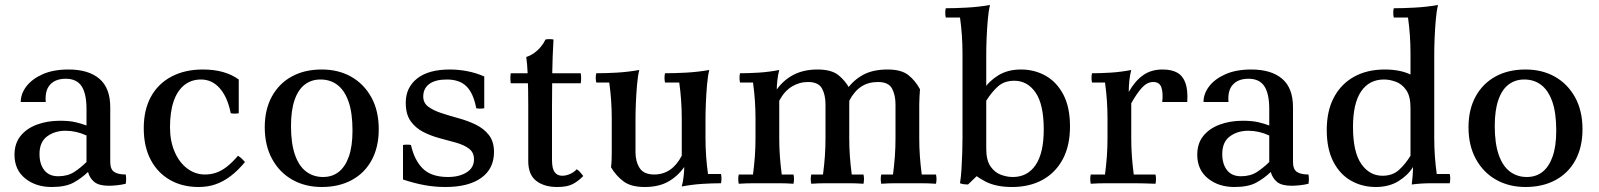

<svg xmlns="http://www.w3.org/2000/svg" viewBox="-20 -733 6395 768"><path d="M187 15Q123 15 80.5 -19.5Q38 -54 38 -114Q38 -159 62 -189Q86 -219 127.5 -234.5Q169 -250 220 -250Q258 -250 283 -244Q308 -238 326 -231V-191Q285 -210 242 -210Q199 -210 168.5 -187.5Q138 -165 138 -117Q138 -77 157 -52.5Q176 -28 213 -28Q251 -28 277.5 -45.5Q304 -63 326 -85L332 -45Q306 -20 274 -2.5Q242 15 187 15ZM421 -304V-85Q421 -56 436.5 -45.5Q452 -35 483 -35Q486 -17 483 2Q467 6 448.5 8Q430 10 416 10Q376 10 357.5 -5Q339 -20 332 -45L326 -85V-297Q326 -358 306.5 -388Q287 -418 243 -418Q202 -418 180.5 -394.5Q159 -371 163 -325H63Q63 -358 85.5 -387.5Q108 -417 150.5 -436Q193 -455 254 -455Q334 -455 377.5 -418Q421 -381 421 -304Z M774 15Q709 15 659.5 -13.5Q610 -42 582.5 -94.5Q555 -147 555 -220Q555 -294 584 -346.5Q613 -399 666.5 -427Q720 -455 791 -455Q838 -455 873.5 -444.5Q909 -434 935 -415V-280Q919 -277 903 -280Q890 -345 859 -380Q828 -415 784 -415Q745 -415 717 -392.5Q689 -370 674.5 -327.5Q660 -285 660 -224Q660 -169 678.5 -126Q697 -83 729 -59Q761 -35 800 -35Q823 -35 844 -42Q865 -49 886.5 -65.5Q908 -82 932 -110Q940 -105 946.5 -99Q953 -93 960 -85Q932 -51 903 -29Q874 -7 843 4Q812 15 774 15Z M1262 -415Q1226 -415 1199.5 -395Q1173 -375 1158.5 -333.5Q1144 -292 1144 -229Q1144 -159 1160 -113.5Q1176 -68 1205 -46.5Q1234 -25 1272 -25L1267 15Q1201 15 1149.5 -14Q1098 -43 1068.5 -97Q1039 -151 1039 -224Q1039 -295 1067.5 -347Q1096 -399 1147 -427Q1198 -455 1267 -455ZM1272 -25Q1309 -25 1335 -45.5Q1361 -66 1375.5 -107Q1390 -148 1390 -211Q1390 -282 1374 -327Q1358 -372 1329.5 -393.5Q1301 -415 1262 -415L1267 -455Q1334 -455 1385 -426Q1436 -397 1465.5 -343.5Q1495 -290 1495 -216Q1495 -145 1467 -93Q1439 -41 1387.5 -13Q1336 15 1267 15Z M1762 15Q1719 15 1678 7.5Q1637 0 1592 -15V-153Q1608 -156 1624 -153Q1637 -93 1671 -59Q1705 -25 1772 -25Q1817 -25 1846.5 -43.5Q1876 -62 1876 -96Q1876 -123 1856.5 -138Q1837 -153 1805.5 -162Q1774 -171 1739.5 -180Q1705 -189 1673.5 -205Q1642 -221 1622.5 -248.5Q1603 -276 1603 -322Q1603 -383 1648.5 -419Q1694 -455 1779 -455Q1815 -455 1850.5 -448Q1886 -441 1917 -427V-300Q1901 -297 1885 -300Q1874 -359 1846.5 -387Q1819 -415 1767 -415Q1721 -415 1697 -397Q1673 -379 1673 -347Q1673 -321 1693.5 -306Q1714 -291 1746 -280.5Q1778 -270 1814.5 -260Q1851 -250 1883 -234.5Q1915 -219 1935.5 -193Q1956 -167 1956 -125Q1956 -58 1905 -21.5Q1854 15 1762 15Z M2209 15Q2157 15 2125 -9.5Q2093 -34 2093 -89V-310Q2093 -337 2092.5 -371.5Q2092 -406 2090.5 -441.5Q2089 -477 2085 -505Q2103 -511 2117.5 -521.5Q2132 -532 2143.5 -546Q2155 -560 2162 -575Q2178 -578 2194 -575Q2190 -508 2189 -441.5Q2188 -375 2188 -308V-93Q2188 -59 2198.5 -44.5Q2209 -30 2229 -30Q2244 -30 2260 -37Q2276 -44 2287 -56Q2295 -51 2301 -44Q2307 -37 2313 -29Q2295 -10 2272.5 2.5Q2250 15 2209 15ZM2023 -400Q2020 -420 2023 -440H2303Q2306 -420 2303 -400Z M2707 -110 2717 -65Q2690 -27 2652 -6Q2614 15 2559 15Q2504 15 2474 -7.5Q2444 -30 2424 -64Q2426 -79 2426.5 -94Q2427 -109 2427 -124V-260Q2427 -332 2417 -403H2365Q2361 -422 2365 -440Q2404 -440 2447.5 -442.5Q2491 -445 2537 -453Q2531 -428 2528 -392.5Q2525 -357 2523.5 -321Q2522 -285 2522 -260V-124Q2522 -87 2538.5 -61Q2555 -35 2597 -35Q2632 -35 2659.5 -53.5Q2687 -72 2707 -110ZM2864 -37Q2868 -19 2864 0Q2829 0 2789 2.5Q2749 5 2707 13Q2712 -5 2714.5 -27.5Q2717 -50 2717 -65L2707 -110V-260Q2707 -332 2697 -403H2640Q2636 -422 2640 -440Q2679 -440 2725 -442.5Q2771 -445 2817 -453Q2811 -428 2808 -392.5Q2805 -357 2803.5 -321Q2802 -285 2802 -260V-180Q2802 -108 2812 -37Z M2935 2Q2931 -17 2935 -35H2992Q2997 -73 2999.5 -108Q3002 -143 3002 -180V-260Q3002 -332 2992 -403H2940Q2936 -422 2940 -440Q2975 -440 3015 -442.5Q3055 -445 3097 -453Q3092 -435 3089.5 -412.5Q3087 -390 3087 -375L3097 -330V-180Q3097 -143 3099.5 -108Q3102 -73 3107 -35H3154Q3158 -17 3154 2Q3123 0 3101 0Q3079 0 3050 0Q3021 0 2993.5 0Q2966 0 2935 2ZM3225 2Q3221 -17 3225 -35H3272Q3277 -73 3279.5 -108Q3282 -143 3282 -180V-316Q3282 -353 3268 -379Q3254 -405 3212 -405Q3177 -405 3147 -386.5Q3117 -368 3097 -330L3087 -375Q3114 -413 3154.5 -434Q3195 -455 3250 -455Q3305 -455 3333 -433Q3361 -411 3380 -376Q3379 -361 3378 -346Q3377 -331 3377 -316V-180Q3377 -143 3379.5 -108Q3382 -73 3387 -35H3434Q3438 -17 3434 2Q3403 0 3381 0Q3359 0 3330 0Q3301 0 3278.5 0Q3256 0 3225 2ZM3505 2Q3501 -17 3505 -35H3552Q3557 -73 3559.5 -108Q3562 -143 3562 -180V-316Q3562 -353 3548 -379Q3534 -405 3492 -405Q3453 -405 3425 -386.5Q3397 -368 3377 -330L3367 -375Q3394 -413 3433 -434Q3472 -455 3530 -455Q3585 -455 3613 -433Q3641 -411 3660 -376Q3659 -361 3658 -346Q3657 -331 3657 -316V-180Q3657 -143 3659.5 -108Q3662 -73 3667 -35H3724Q3728 -17 3724 2Q3693 0 3666 0Q3639 0 3610 0Q3581 0 3558.5 0Q3536 0 3505 2Z M3763 -700Q3798 -700 3846 -702.5Q3894 -705 3940 -713Q3934 -688 3931 -652.5Q3928 -617 3926.5 -581Q3925 -545 3925 -520V-75V-65L3852 5Q3844 5 3836 4Q3828 3 3820 0Q3824 -25 3826 -57.5Q3828 -90 3829 -122.5Q3830 -155 3830 -180V-520Q3830 -592 3820 -663H3763Q3759 -682 3763 -700ZM4064 -455Q4118 -455 4162.5 -430Q4207 -405 4233.5 -354.5Q4260 -304 4260 -227Q4260 -150 4231 -96Q4202 -42 4150 -13.5Q4098 15 4028 15Q3964 15 3921.5 -7Q3879 -29 3847 -62L3925 -138Q3925 -92 3942 -67.5Q3959 -43 3983.5 -34Q4008 -25 4031 -25Q4090 -25 4122.5 -73Q4155 -121 4155 -215Q4155 -315 4122.5 -362.5Q4090 -410 4037 -410Q3997 -410 3971.5 -387Q3946 -364 3925 -330L3915 -375Q3935 -408 3973 -431.5Q4011 -455 4064 -455Z M4343 2Q4339 -17 4343 -35H4400Q4405 -73 4407.5 -108Q4410 -143 4410 -180V-260Q4410 -332 4400 -403H4348Q4344 -422 4348 -440Q4383 -440 4423 -442.5Q4463 -445 4505 -453Q4500 -435 4497.5 -411.5Q4495 -388 4495 -365L4505 -320V-180Q4505 -143 4507.5 -108Q4510 -73 4515 -35H4602Q4606 -17 4602 2Q4549 0 4518 0Q4487 0 4458 0Q4429 0 4401.5 0Q4374 0 4343 2ZM4629 -325Q4633 -362 4625.5 -383.5Q4618 -405 4593 -405Q4569 -405 4548.5 -383Q4528 -361 4505 -320L4495 -365Q4519 -408 4551.5 -431.5Q4584 -455 4630 -455Q4667 -455 4689.5 -442Q4712 -429 4722 -400.5Q4732 -372 4729 -325Z M4918 15Q4854 15 4811.5 -19.5Q4769 -54 4769 -114Q4769 -159 4793 -189Q4817 -219 4858.5 -234.5Q4900 -250 4951 -250Q4989 -250 5014 -244Q5039 -238 5057 -231V-191Q5016 -210 4973 -210Q4930 -210 4899.5 -187.5Q4869 -165 4869 -117Q4869 -77 4888 -52.5Q4907 -28 4944 -28Q4982 -28 5008.5 -45.5Q5035 -63 5057 -85L5063 -45Q5037 -20 5005 -2.5Q4973 15 4918 15ZM5152 -304V-85Q5152 -56 5167.5 -45.5Q5183 -35 5214 -35Q5217 -17 5214 2Q5198 6 5179.5 8Q5161 10 5147 10Q5107 10 5088.5 -5Q5070 -20 5063 -45L5057 -85V-297Q5057 -358 5037.5 -388Q5018 -418 4974 -418Q4933 -418 4911.5 -394.5Q4890 -371 4894 -325H4794Q4794 -358 4816.5 -387.5Q4839 -417 4881.5 -436Q4924 -455 4985 -455Q5065 -455 5108.5 -418Q5152 -381 5152 -304Z M5627 5Q5629 -9 5630.5 -29.5Q5632 -50 5632 -65L5622 -110V-520Q5622 -592 5612 -663H5555Q5551 -682 5555 -700Q5590 -700 5638 -702.5Q5686 -705 5732 -713Q5726 -688 5723 -652.5Q5720 -617 5718.5 -581Q5717 -545 5717 -520V-180Q5717 -108 5727 -37H5779Q5783 -19 5779 0Q5744 0 5704.5 0Q5665 0 5627 5ZM5483 15Q5429 15 5384.5 -10Q5340 -35 5313.5 -86Q5287 -137 5287 -213Q5287 -290 5316 -344Q5345 -398 5397 -426.5Q5449 -455 5519 -455Q5583 -455 5626 -433Q5669 -411 5700 -378L5622 -302Q5622 -348 5605 -372.5Q5588 -397 5563.5 -406Q5539 -415 5516 -415Q5457 -415 5424.5 -367.5Q5392 -320 5392 -225Q5392 -125 5425 -77.5Q5458 -30 5510 -30Q5550 -30 5575.5 -53Q5601 -76 5622 -110L5632 -65Q5612 -32 5574 -8.5Q5536 15 5483 15Z M6077 -415Q6041 -415 6014.5 -395Q5988 -375 5973.5 -333.5Q5959 -292 5959 -229Q5959 -159 5975 -113.5Q5991 -68 6020 -46.5Q6049 -25 6087 -25L6082 15Q6016 15 5964.5 -14Q5913 -43 5883.5 -97Q5854 -151 5854 -224Q5854 -295 5882.5 -347Q5911 -399 5962 -427Q6013 -455 6082 -455ZM6087 -25Q6124 -25 6150 -45.5Q6176 -66 6190.5 -107Q6205 -148 6205 -211Q6205 -282 6189 -327Q6173 -372 6144.5 -393.5Q6116 -415 6077 -415L6082 -455Q6149 -455 6200 -426Q6251 -397 6280.5 -343.5Q6310 -290 6310 -216Q6310 -145 6282 -93Q6254 -41 6202.5 -13Q6151 15 6082 15Z"/></svg>

Font: Poltawski Nowy
Style: Regular
Weight: 400
Designer: Adam Pótawski, Mateusz Machalski, Borys Kosmynka, Ania Wieluska
Foundry: Capitalics.wtf
Version: Version 1.001;gftools[0.9.25]